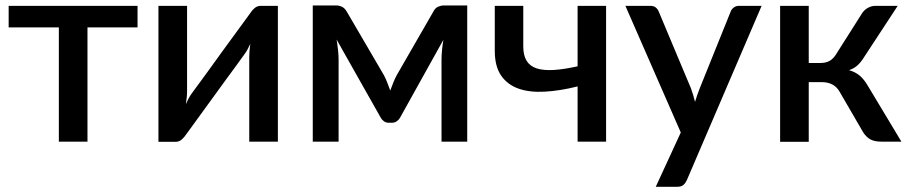

<svg xmlns="http://www.w3.org/2000/svg" viewBox="-20 -532 3415 721"><path d="M12.5 -510V-429H201V0H308.5V-429H496.5V-510Z M575 0.5H640C648.3 0.5 655.8 -2.4 662.5 -8.2C669.2 -14.1 674.5 -20.2 678.5 -26.5C718.8 -82.2 755.2 -132.2 787.5 -176.5C801.2 -195.5 814.7 -214.1 828 -232.3C841.3 -250.4 853.3 -266.7 863.8 -281C874.3 -295.3 882.8 -307.1 889.3 -316.3C895.8 -325.4 899.3 -330.3 900 -331C903.3 -335.7 906.7 -341.1 910 -347.2C913.3 -353.4 916.7 -360.2 920 -367.5C918.7 -358.8 917.7 -350.3 917 -342C916.3 -333.7 916 -326.2 916 -319.5V0H1023.5V-510H958.5C950.2 -510 942.7 -507.2 936 -501.5C929.3 -495.8 924 -489.7 920 -483C879.3 -427.3 842.8 -377.3 810.5 -333C796.8 -314 783.4 -295.4 770.3 -277.2C757.1 -259.1 745.3 -242.8 734.8 -228.5C724.3 -214.2 715.7 -202.5 709 -193.5C702.3 -184.5 698.8 -179.7 698.5 -179C691.5 -169 684.7 -156.3 678 -141C679.3 -149.7 680.4 -158.2 681.3 -166.8C682.1 -175.2 682.5 -183.2 682.5 -190.5V-510H575Z M1421.5 -250 1283 -487C1277.7 -496.7 1271.4 -503.2 1264.2 -506.5C1257.1 -509.8 1249.8 -511.5 1242.5 -511.5H1154.5V0H1251.5V-308.5C1251.5 -319.2 1250.8 -331.4 1249.2 -345.2C1247.8 -359.1 1246 -371.8 1244 -383.5L1409.5 -90.5C1412.8 -84.5 1417.1 -79.8 1422.2 -76.2C1427.4 -72.8 1433.3 -71 1440 -71H1451.5C1458.2 -71 1464.2 -72.8 1469.5 -76.2C1474.8 -79.8 1479.2 -84.5 1482.5 -90.5L1645 -382.5C1643 -370.8 1641.3 -358.2 1640 -344.8C1638.7 -331.2 1638 -319.2 1638 -308.5V0H1734.5V-511.5H1647C1639.7 -511.5 1632.3 -509.9 1625 -506.8C1617.7 -503.6 1611.5 -497 1606.5 -487L1470 -250C1465.3 -241.3 1461 -232 1457 -222C1453 -212 1449.2 -202 1445.5 -192C1441.8 -202 1438.1 -212 1434.2 -222C1430.4 -232 1426.2 -241.3 1421.5 -250Z M2256 0V-510H2149V-283C2114.3 -275.3 2084.2 -270.8 2058.8 -269.2C2033.2 -267.8 2012.1 -269.8 1995.2 -275.2C1978.4 -280.8 1965.8 -290.2 1957.5 -303.8C1949.2 -317.2 1945 -335.2 1945 -357.5V-510H1838V-341C1838 -302 1846 -271 1862 -248C1878 -225 1899.9 -208.7 1927.7 -199C1955.6 -189.3 1988.4 -185.6 2026.2 -187.8C2064.1 -189.9 2105 -196.5 2149 -207.5V0Z M2559 145 2840 -510H2754C2747.3 -510 2741.2 -508 2735.8 -504C2730.2 -500 2726.3 -495 2724 -489L2607.5 -200C2604.2 -191.7 2601.1 -183.3 2598.2 -175C2595.4 -166.7 2592.7 -158.2 2590 -149.5C2586 -166.2 2581 -182.8 2575 -199.5L2453.5 -489C2451.2 -494.7 2447.6 -499.6 2442.7 -503.7C2437.9 -507.9 2431 -510 2422 -510H2328.5L2536.5 -34.5L2442.5 169.5H2522C2532.7 169.5 2540.6 167.3 2545.7 163C2550.9 158.7 2555.3 152.7 2559 145Z M3216.5 -481 3119.5 -328C3112.8 -317 3104.8 -308.8 3095.5 -303.5C3086.2 -298.2 3074.5 -295.5 3060.5 -295.5H3017V-510H2909.5V0.5H3017V-223.5H3067.5C3081.8 -223.5 3094.7 -220.5 3106 -214.5C3117.3 -208.5 3126.5 -199.2 3133.5 -186.5L3220 -37.5C3227.3 -25.2 3236.3 -15.8 3246.8 -9.5C3257.3 -3.2 3272 0 3291 0H3365L3238.5 -210.5C3229.8 -225.5 3220.1 -237.7 3209.3 -247.2C3198.4 -256.7 3184.8 -263.8 3168.5 -268.5C3181.2 -272.8 3191.8 -279 3200.5 -287C3209.2 -295 3217.5 -305.5 3225.5 -318.5L3351 -510H3267C3257 -510 3247.4 -507.3 3238.2 -502C3229.1 -496.7 3221.8 -489.7 3216.5 -481Z"/></svg>

Font: Lato Semibold
Style: Regular
Weight: 600
Designer: Lukasz Dziedzic
Foundry: tyPoland Lukasz Dziedzic
Version: Version 2.006; 2014-01-15